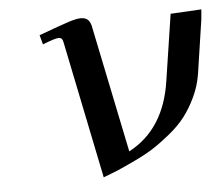

<svg xmlns="http://www.w3.org/2000/svg" viewBox="-41 -489 636 548"><g transform="rotate(-5 277.5 -215.0)"><path d="M87.9 -405.8Q151.4 -429.2 174.1 -436.5Q196.8 -443.8 209 -443.8Q224.1 -443.8 231 -435.5Q237.8 -427.2 240.2 -411.1L314 -53.2Q417 -107.4 437 -245.1L465.8 -434.1L554.2 -439L551.8 -411.1L528.8 -256.8Q523.4 -222.2 508.5 -190.9Q493.7 -159.7 475.6 -136.2Q457.5 -112.8 430.2 -90.6Q402.8 -68.4 380.6 -54.2Q358.4 -40 327.1 -25.1Q295.9 -10.3 278.6 -2.9Q261.2 4.4 234.9 14.2L155.8 -372.1Q153.8 -385.3 150.6 -389.2Q147.5 -393.1 141.1 -393.1Q130.9 -393.1 95.2 -378.9Z"/></g></svg>

Font: Dehuti
Style: Bold-Italic
Weight: 700
Version: Version 1.2